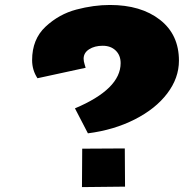

<svg xmlns="http://www.w3.org/2000/svg" viewBox="-20 -744 788 788"><path d="M493.2 22 316.4 23.9 317.4 -133.8 492.2 -134.8ZM133.8 -422.9Q111.8 -456.1 111.8 -497.1Q111.8 -583 167 -634.5Q222.2 -686 293.5 -704.8Q364.7 -723.6 431.2 -723.6Q558.6 -723.6 636.5 -662.8Q714.4 -602.1 714.4 -495.1Q714.4 -423.8 666.5 -360.6Q618.7 -297.4 533 -253.9Q447.3 -210.4 340.8 -196.8L287.6 -299.3Q475.1 -378.4 475.1 -484.9Q475.1 -517.1 454.8 -536.6Q434.6 -556.2 401.4 -556.2Q368.2 -556.2 345.7 -541.7Q323.2 -527.3 323.2 -502.9Q323.2 -492.7 327.4 -479.5Q331.5 -466.3 331.5 -465.8Z"/></svg>

Font: Seymour One
Style: Book
Weight: 400
Designer: vernon adams
Foundry: vernon adams
Version: Version 1.000; ttfautohint (v0.93) -l 8 -r 50 -G 200 -x 0 -w